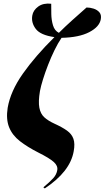

<svg xmlns="http://www.w3.org/2000/svg" viewBox="-20 -837 586 1076"><path d="M231 219 223 213Q260 182 278.5 161.5Q297 141 301 116Q305 92 281 70.5Q257 49 195 18Q134 -13 91.5 -46Q49 -79 31 -124Q13 -169 23 -233Q39 -326 108 -424Q177 -522 285 -629Q207 -640 180.5 -675Q154 -710 161 -750Q166 -780 194.5 -800.5Q223 -821 267 -816Q267 -792 267.5 -758.5Q268 -725 277 -695Q286 -665 310 -653Q345 -688 384 -723Q423 -758 465 -795Q485 -795 505 -788.5Q525 -782 537 -768Q549 -754 545 -730Q538 -687 480.5 -657Q423 -627 325 -625Q305 -596 285.5 -556Q266 -516 249.5 -473.5Q233 -431 221 -392.5Q209 -354 204 -327Q194 -268 200.5 -233.5Q207 -199 228.5 -179.5Q250 -160 285 -144Q329 -124 355.5 -105Q382 -86 391.5 -59Q401 -32 393 11Q373 125 231 219Z"/></svg>

Font: Noto Serif Display ExtraCondensed Black
Style: Italic
Weight: 900
Width: 2
Italic angle: -12°
Designer: Monotype Design Team
Foundry: Monotype Imaging Inc.
Version: Version 2.009